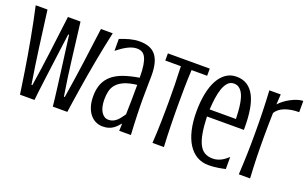

<svg xmlns="http://www.w3.org/2000/svg" viewBox="-80 -1055 2311 1441"><g transform="rotate(20 1075.5 -335.0)"><path d="M313 -548.3Q307.1 -505.4 300.5 -454.8Q293.9 -404.3 287.1 -351.8Q280.3 -299.3 273.4 -247.3Q266.6 -195.3 260.7 -148.7Q254.9 -102.1 250.2 -63.7Q245.6 -25.4 243.2 0H127.4Q122.1 -36.6 115 -84Q107.9 -131.3 99.4 -186.3Q90.8 -241.2 80.6 -301.5Q70.3 -361.8 58.8 -424.1Q47.4 -486.3 34.7 -548.8Q22 -611.3 8.8 -670.9H103Q121.6 -524.4 140.9 -382.6Q160.2 -240.7 183.1 -98.6H189.9Q201.2 -169.4 211.2 -240.2Q221.2 -311 230.2 -382.6Q239.3 -454.1 248 -526.1Q256.8 -598.1 266.1 -670.9H366.7Q384.8 -524.9 402.1 -382.3Q419.4 -239.7 442.4 -98.6H449.2Q472.2 -240.7 491.7 -382.6Q511.2 -524.4 529.8 -670.9H624Q610.8 -611.3 598.1 -548.8Q585.4 -486.3 574 -424.1Q562.5 -361.8 552.2 -301.5Q542 -241.2 533.4 -186.3Q524.9 -131.3 517.6 -84Q510.3 -36.6 505.4 0H389.6Q387.2 -25.4 382.6 -63.7Q377.9 -102.1 372.1 -148.7Q366.2 -195.3 359.4 -247.3Q352.5 -299.3 345.7 -351.8Q338.9 -404.3 332 -454.8Q325.2 -505.4 319.8 -548.3Z M919.9 0 922.4 -59.1Q910.6 -45.9 898.4 -33Q886.2 -20 871.1 -10Q856 0 836.7 6.1Q817.4 12.2 791 12.2Q760.7 12.2 734.6 -0.2Q708.5 -12.7 689.2 -36.6Q669.9 -60.5 658.7 -95.9Q647.5 -131.3 647.5 -177.7Q647.5 -236.8 665.5 -278.8Q683.6 -320.8 719 -350.1Q754.4 -379.4 806.9 -397.5Q859.4 -415.5 928.2 -426.8Q928.2 -485.8 922.1 -524.4Q916 -563 904.3 -585.7Q892.6 -608.4 875.2 -617.2Q857.9 -626 835.4 -626Q815.9 -626 796.4 -619.9Q776.9 -613.8 757.6 -603.5Q738.3 -593.3 719 -579.8Q699.7 -566.4 681.2 -551.8V-646.5Q701.7 -654.3 720.2 -660.9Q738.8 -667.5 757.6 -672.4Q776.4 -677.2 795.4 -680.2Q814.5 -683.1 835.9 -683.1Q878.9 -683.1 910.9 -671.4Q942.9 -659.7 964.1 -634.3Q985.4 -608.9 995.8 -568.8Q1006.3 -528.8 1006.3 -472.7Q1006.3 -467.3 1006.1 -454.6Q1005.9 -441.9 1005.6 -424.8Q1005.4 -407.7 1005.1 -388.2Q1004.9 -368.7 1004.6 -349.6Q1004.4 -330.6 1004.2 -313.7Q1003.9 -296.9 1003.9 -285.6Q1003.9 -259.8 1004.4 -227.3Q1004.9 -194.8 1006.1 -158.2Q1007.3 -121.6 1009 -81.5Q1010.7 -41.5 1013.2 0ZM925.8 -133.3Q927.2 -183.1 928.2 -240Q929.2 -296.9 929.2 -370.1Q867.2 -362.8 829.1 -346.2Q791 -329.6 770 -305.4Q749 -281.2 741.7 -250.5Q734.4 -219.7 734.4 -183.6Q734.4 -152.8 740 -127.9Q745.6 -103 756.3 -85.7Q767.1 -68.4 781.7 -59.1Q796.4 -49.8 814.9 -49.8Q835.9 -49.8 851.8 -57.4Q867.7 -64.9 880.6 -76.9Q893.6 -88.9 904.3 -103.8Q915 -118.7 925.8 -133.3Z M1064.5 -670.9H1398.9V-613.8H1274.4Q1270.5 -542 1269.5 -470.2Q1268.6 -398.4 1268.6 -335.9Q1268.6 -298.3 1269 -256.8Q1269.5 -215.3 1270.5 -172.1Q1271.5 -128.9 1272.9 -85.2Q1274.4 -41.5 1276.9 0H1185.5Q1188.5 -41.5 1190.2 -85.2Q1191.9 -128.9 1192.9 -172.1Q1193.8 -215.3 1194.3 -256.8Q1194.8 -298.3 1194.8 -335.9Q1194.8 -398.4 1193.6 -470.2Q1192.4 -542 1189 -613.8H1064.5Z M1648.9 -43.9Q1670.4 -43.9 1687.7 -49.3Q1705.1 -54.7 1719.7 -62.7Q1734.4 -70.8 1746.6 -80.8Q1758.8 -90.8 1770 -100.1V-3.9Q1757.3 -1.5 1744.4 1.5Q1731.4 4.4 1715.6 6.8Q1699.7 9.3 1680.2 11.2Q1660.6 13.2 1635.3 13.2Q1584 13.2 1543.2 -10.5Q1502.4 -34.2 1473.9 -78.9Q1445.3 -123.5 1430.2 -187.7Q1415 -252 1415 -333Q1415 -411.1 1427.7 -475.8Q1440.4 -540.5 1465.1 -586.4Q1489.7 -632.3 1526.1 -657.7Q1562.5 -683.1 1610.4 -683.1Q1659.7 -683.1 1695.1 -660.4Q1730.5 -637.7 1753.2 -594.5Q1775.9 -551.3 1786.4 -488.3Q1796.9 -425.3 1796.9 -344.2V-326.2H1502Q1504.9 -248.5 1514.4 -194.8Q1523.9 -141.1 1541.5 -107.4Q1559.1 -73.7 1585.7 -58.8Q1612.3 -43.9 1648.9 -43.9ZM1712.9 -382.8Q1711.9 -411.1 1710 -440.4Q1708 -469.7 1703.9 -497.1Q1699.7 -524.4 1692.6 -548.3Q1685.5 -572.3 1674.3 -589.8Q1663.1 -607.4 1647 -617.7Q1630.9 -627.9 1608.9 -627.9Q1579.6 -627.9 1560.3 -606.4Q1541 -585 1529.1 -550.3Q1517.1 -515.6 1511.2 -471.7Q1505.4 -427.7 1502.9 -382.8Z M2141.6 -593.3Q2077.1 -593.3 2029.3 -575.2Q1981.4 -557.1 1959 -520.5Q1956.1 -425.8 1956.1 -329.6Q1956.1 -284.2 1956.5 -243.2Q1957 -202.1 1958 -162.6Q1959 -123 1960.9 -83.3Q1962.9 -43.5 1965.3 0H1875Q1877.4 -43.5 1879.2 -83.3Q1880.9 -123 1882.1 -162.6Q1883.3 -202.1 1883.8 -243.2Q1884.3 -284.2 1884.3 -329.6Q1884.3 -375 1883.8 -417.7Q1883.3 -460.4 1882.1 -502.2Q1880.9 -543.9 1879.2 -585.7Q1877.4 -627.4 1875 -670.9H1965.8Q1964.4 -647.9 1963.1 -629.9Q1961.9 -611.8 1960.9 -589.4Q1976.6 -607.4 1999.3 -624.5Q2022 -641.6 2046.9 -654.5Q2071.8 -667.5 2096.7 -675.3Q2121.6 -683.1 2141.6 -683.1Z"/></g></svg>

Font: Crushed
Style: Regular
Weight: 400
Width: 3
Designer: Astigmatic (AOETI)
Foundry: Astigmatic (AOETI)
Version: Version 001.001